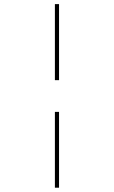

<svg xmlns="http://www.w3.org/2000/svg" viewBox="-20 -750 540 910"><path d="M240.2 139.6V-219.7H259.8V139.6ZM240.2 -370.1V-730.5H259.8V-370.1Z"/></svg>

Font: Mgen+ 1mn thin
Style: Regular
Weight: 100
Designer: [Source Han Sans]
Ryoko NISHIZUKA  (kana & ideographs); Paul D. Hunt (Latin, Greek & Cyrillic); Wenlong ZHANG  (bopomofo
Version: Version 1.059.20150602